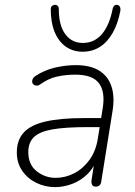

<svg xmlns="http://www.w3.org/2000/svg" viewBox="-20 -759 554 787"><path d="M205 8Q165 8 129 -9.5Q93 -27 71 -59Q49 -91 49 -134Q49 -185 77.5 -216Q106 -247 167 -261Q228 -275 324 -275H405L399 -238H340Q247 -238 194 -228.5Q141 -219 118.5 -196.5Q96 -174 96 -136Q96 -84 130.5 -57Q165 -30 208 -30Q248 -30 284.5 -49Q321 -68 347 -104Q373 -140 381 -191L401 -315Q412 -383 385.5 -418Q359 -453 289 -453Q249 -453 213.5 -445Q178 -437 146 -414Q138 -408 130.5 -408Q123 -408 118 -412Q113 -416 112 -422Q111 -428 114 -435Q117 -442 126 -448Q161 -471 204 -481.5Q247 -492 291 -492Q350 -492 386.5 -469.5Q423 -447 437 -404.5Q451 -362 441 -302L395 -15Q394 -5 388 0.5Q382 6 372 6Q362 6 358 -1Q354 -8 355 -19L370 -116H380Q367 -74 339.5 -46.5Q312 -19 276.5 -5.5Q241 8 205 8ZM319 -547Q279 -547 249.5 -568Q220 -589 204 -628Q188 -667 188 -721Q188 -729 192 -733.5Q196 -738 203 -739Q211 -740 216 -735.5Q221 -731 221 -722Q221 -655 247.5 -619Q274 -583 320 -583Q367 -583 398 -619.5Q429 -656 442 -724Q444 -732 448.5 -736Q453 -740 460 -739Q468 -738 471.5 -731Q475 -724 473 -713Q463 -661 441.5 -623.5Q420 -586 389 -566.5Q358 -547 319 -547Z"/></svg>

Font: Nunito ExtraLight
Style: Italic
Weight: 200
Italic angle: -9°
Designer: Vernon Adams
Foundry: Vernon Adams
Version: Version 3.602